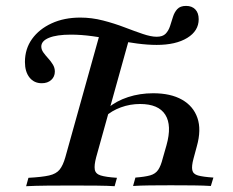

<svg xmlns="http://www.w3.org/2000/svg" viewBox="-20 -643 806 663"><path d="M70.2 0 78.2 -29Q125 -31.5 149.6 -37.1Q174.2 -42.7 185.9 -57.3Q197.6 -71.8 205.6 -100L329 -541.9L429.8 -522.6L312.1 -100Q304.8 -72.6 307.3 -57.7Q309.7 -42.7 327.8 -37.1Q346 -31.5 383.9 -29L375.8 0Q353.2 -1.6 314.9 -2Q276.6 -2.4 229 -2.4Q183.9 -2.4 142.3 -2Q100.8 -1.6 70.2 0ZM439.5 -0.8 447.6 -29.8Q480.6 -32.3 498.8 -37.5Q516.9 -42.7 526.2 -56.5Q535.5 -70.2 541.9 -96L554.8 -141.1Q574.2 -209.7 550.8 -246.8Q527.4 -283.9 463.7 -283.9Q429 -283.9 397.2 -272.2Q365.3 -260.5 343.5 -240.3L351.6 -269.4Q381.5 -294.4 422.2 -307.7Q462.9 -321 508.9 -321Q569.4 -321 608.5 -298.8Q647.6 -276.6 661.7 -235.9Q675.8 -195.2 659.7 -137.9L648.4 -96Q641.1 -69.4 644 -55.6Q646.8 -41.9 663.7 -37.1Q680.6 -32.3 716.9 -29.8L708.1 -0.8Q683.9 -2.4 648.4 -2.8Q612.9 -3.2 569.4 -3.2Q530.6 -3.2 497.6 -2.8Q464.5 -2.4 439.5 -0.8ZM124.2 -355.6Q97.6 -355.6 81.9 -375.4Q66.1 -395.2 66.1 -429Q66.1 -474.2 90.7 -508.5Q115.3 -542.7 158.5 -562.5Q201.6 -582.3 257.3 -582.3Q296.8 -582.3 335.9 -572.2Q375 -562.1 409.7 -548.8Q444.4 -535.5 473 -525.8Q501.6 -516.1 521 -516.1Q541.9 -516.1 552 -526.6Q562.1 -537.1 567.3 -553.2Q572.6 -569.4 577.4 -585.1Q582.3 -600.8 592.3 -611.7Q602.4 -622.6 622.6 -622.6Q642.7 -622.6 654.4 -610.5Q666.1 -598.4 666.1 -576.6Q666.1 -536.3 626.6 -512.1Q587.1 -487.9 521 -487.9Q490.3 -487.9 453.6 -492.7Q416.9 -497.6 377.4 -505.2Q337.9 -512.9 298.8 -518.1Q259.7 -523.4 225 -523.4Q175.8 -523.4 149.2 -512.5Q122.6 -501.6 122.6 -482.3Q122.6 -471.8 129.8 -461.7Q137.1 -451.6 146.4 -441.5Q155.6 -431.5 162.5 -420.2Q169.4 -408.9 169.4 -396Q169.4 -378.2 156.9 -366.9Q144.4 -355.6 124.2 -355.6Z"/></svg>

Font: Playfair 5pt SemiExpanded Light SemiBold
Style: Italic
Weight: 600
Italic angle: -15.6°
Version: Version 2.001;gftools[0.9.30]